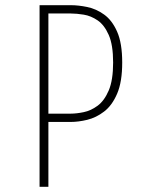

<svg xmlns="http://www.w3.org/2000/svg" viewBox="-20 -720 590 740"><path d="M132.5 0V-700H253Q282 -700 316.2 -693Q350.5 -686 381.2 -664Q412 -642 431.5 -597.8Q451 -553.5 451 -479Q451 -404.5 431.5 -359Q412 -313.5 381.2 -290Q350.5 -266.5 316.2 -258.2Q282 -250 253 -250H166.5V0ZM166.5 -282H253Q275 -282 302.8 -287.8Q330.5 -293.5 356.2 -312.5Q382 -331.5 399 -371.2Q416 -411 416 -479Q416 -547 399 -585.5Q382 -624 356.2 -641.5Q330.5 -659 302.8 -663.5Q275 -668 253 -668H166.5Z"/></svg>

Font: Trispace SemiCondensed Thin
Style: Regular
Weight: 100
Width: 4
Designer: Tyler Finck
Foundry: Etcetera Type Company
Version: Version 1.210; ttfautohint (v1.8.3)